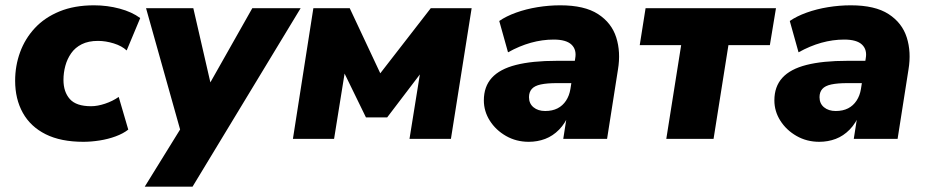

<svg xmlns="http://www.w3.org/2000/svg" viewBox="-20 -523 3497 723"><path d="M294 11Q209 11 152 -17.5Q95 -46 66 -98Q37 -150 37 -219Q37 -275 55.5 -326Q74 -377 111 -417Q148 -457 204 -480Q260 -503 334 -503Q384 -503 430.5 -490.5Q477 -478 508 -455L457 -333Q439 -350 408.5 -359.5Q378 -369 349 -369Q313 -369 288 -356.5Q263 -344 248 -322.5Q233 -301 226 -275Q219 -249 219 -222Q219 -177 243 -150Q267 -123 323 -123Q347 -123 375.5 -132.5Q404 -142 427 -158L463 -35Q444 -20 415.5 -9.5Q387 1 355 6Q323 11 294 11Z M525 180 679 -69 669 3 530 -492H708L782 -170H748L930 -492H1112L705 180Z M1083 0 1160 -492H1297L1412 -247L1602 -492H1756L1678 0H1522L1568 -286H1594L1438 -81H1358L1258 -286H1284L1238 0Z M1971 11Q1924 11 1885.5 -11Q1847 -33 1824.5 -68.5Q1802 -104 1802 -145Q1802 -197 1832 -230Q1862 -263 1923 -278.5Q1984 -294 2077 -294H2156L2142 -210H2077Q2040 -210 2016.5 -205Q1993 -200 1982.5 -188Q1972 -176 1972 -157Q1972 -133 1989 -119Q2006 -105 2033 -105Q2060 -105 2079.5 -115Q2099 -125 2111.5 -144Q2124 -163 2128 -188L2146 -303Q2152 -336 2132 -355Q2112 -374 2065 -374Q2022 -374 1979 -362Q1936 -350 1893 -326L1860 -444Q1886 -462 1923.5 -475.5Q1961 -489 2004 -496Q2047 -503 2090 -503Q2181 -503 2232 -470Q2283 -437 2300.5 -382Q2318 -327 2307 -261L2266 0H2101L2116 -96H2124Q2109 -59 2085.5 -35Q2062 -11 2033 0Q2004 11 1971 11Z M2489 0 2545 -353H2389L2411 -492H2902L2879 -353H2723L2667 0Z M3065 11Q3018 11 2979.5 -11Q2941 -33 2918.5 -68.5Q2896 -104 2896 -145Q2896 -197 2926 -230Q2956 -263 3017 -278.5Q3078 -294 3171 -294H3250L3236 -210H3171Q3134 -210 3110.5 -205Q3087 -200 3076.5 -188Q3066 -176 3066 -157Q3066 -133 3083 -119Q3100 -105 3127 -105Q3154 -105 3173.5 -115Q3193 -125 3205.5 -144Q3218 -163 3222 -188L3240 -303Q3246 -336 3226 -355Q3206 -374 3159 -374Q3116 -374 3073 -362Q3030 -350 2987 -326L2954 -444Q2980 -462 3017.5 -475.5Q3055 -489 3098 -496Q3141 -503 3184 -503Q3275 -503 3326 -470Q3377 -437 3394.5 -382Q3412 -327 3401 -261L3360 0H3195L3210 -96H3218Q3203 -59 3179.5 -35Q3156 -11 3127 0Q3098 11 3065 11Z"/></svg>

Font: Nunito Sans 12pt Black
Style: Italic
Weight: 900
Italic angle: -9°
Designer: Vernon Adams
Foundry: Vernon Adams
Version: Version 3.101;gftools[0.9.27]